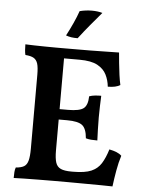

<svg xmlns="http://www.w3.org/2000/svg" viewBox="-59 -926 733 976"><g transform="rotate(5 307.5 -438.0)"><path d="M48 -679Q66 -678 92.5 -677.5Q119 -677 148.5 -676.5Q178 -676 205 -676Q232 -676 250 -676V-155Q250 -115 257 -93.5Q264 -72 283 -63.5Q302 -55 337 -55L323 0Q295 0 256 0Q217 0 176 0.5Q135 1 100.5 1.5Q66 2 48 3Q48 -14 49 -27.5Q50 -41 54 -51Q81 -53 95.5 -61.5Q110 -70 116 -91.5Q122 -113 122 -154V-530Q122 -568 116 -587Q110 -606 95.5 -614.5Q81 -623 53 -625Q50 -635 49 -650.5Q48 -666 48 -679ZM520 -184Q541 -180 557 -173.5Q573 -167 583 -157Q572 -123 564.5 -80.5Q557 -38 552 2Q530 1 493 1Q456 1 412 0.5Q368 0 323 0L337 -55H346Q406 -55 438.5 -69Q471 -83 489 -112Q507 -141 520 -184ZM455 -452Q454 -428 453 -399.5Q452 -371 452 -341Q452 -310 453 -279Q454 -248 455 -224Q437 -224 423 -225Q409 -226 396 -230Q392 -279 370.5 -296Q349 -313 293 -313H226V-366H293Q351 -366 372 -382Q393 -398 394 -444Q408 -449 423.5 -450.5Q439 -452 455 -452ZM526 -679Q528 -656 531 -625.5Q534 -595 538 -566Q542 -537 547 -515Q536 -508 520.5 -504.5Q505 -501 484 -501Q481 -533 467 -561.5Q453 -590 421 -607.5Q389 -625 329 -625H221L247 -676Q324 -676 379 -676.5Q434 -677 470 -678Q506 -679 526 -679ZM310 -733Q291 -733 277.5 -735Q264 -737 250 -742Q267 -774 282.5 -808Q298 -842 308 -871Q323 -875 339 -877Q355 -879 370 -879Q401 -879 424 -872Q395 -838 367 -804.5Q339 -771 310 -733Z"/></g></svg>

Font: Vollkorn SemiBold
Style: Regular
Weight: 600
Designer: Friedrich Althausen
Foundry: Friedrich Althausen
Version: Version 5.000